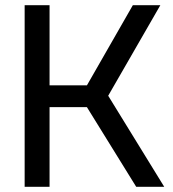

<svg xmlns="http://www.w3.org/2000/svg" viewBox="-20 -720 668 740"><path d="M75 -700H171V-391H315L492 -700H598L397 -351L613 0H505L315 -307H171V0H75Z"/></svg>

Font: Chakra Petch Medium
Style: Regular
Weight: 500
Designer: Katatrad Aksorn Co.,Ltd.
Foundry: Cadson Demak Co.,Ltd.
Version: Version 1.000; ttfautohint (v1.6)